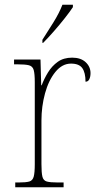

<svg xmlns="http://www.w3.org/2000/svg" viewBox="-20 -786 413 806"><path d="M44 0V-20H59Q89 -20 103 -24Q117 -28 121.5 -44.5Q126 -61 126 -97V-441Q126 -476 121.5 -492Q117 -508 101.5 -512Q86 -516 51 -516H39V-536H150L153 -428H155Q165 -455 181.5 -482Q198 -509 222.5 -526.5Q247 -544 283 -544Q319 -544 339.5 -525Q360 -506 360 -479Q360 -464 355 -453.5Q350 -443 339 -443Q339 -481 325.5 -500Q312 -519 278 -519Q241 -519 212.5 -484Q184 -449 169 -394Q154 -339 154 -280V-97Q154 -61 158 -44.5Q162 -28 176.5 -24Q191 -20 221 -20H247V0ZM158 -619Q180 -653 204.5 -692.5Q229 -732 242 -766H286V-756Q275 -739 253 -711Q231 -683 206 -654.5Q181 -626 161 -606H158Z"/></svg>

Font: Noto Serif Georgian SemiCondensed Thin
Style: Regular
Weight: 100
Width: 4
Designer: Monotype Design Team, Akaki Razmadze
Foundry: Google LLC
Version: Version 2.003; ttfautohint (v1.8.4.7-5d5b)